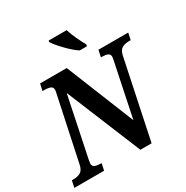

<svg xmlns="http://www.w3.org/2000/svg" viewBox="-226 -1103 1235 1274"><g transform="rotate(-30 391.5 -466.0)"><path d="M-10 -52H2Q35 -52 56.5 -64.5Q78 -77 86 -113L188 -594Q190 -603 192 -612Q194 -621 194 -628Q194 -648 177.5 -655Q161 -662 129 -662H117L129 -714H333L543 -193L627 -597Q632 -619 632 -628Q632 -648 616 -655Q600 -662 570 -662H565L576 -714H804L793 -662H781Q747 -662 726 -649.5Q705 -637 697 -601L571 0H485L250 -571L156 -118Q151 -91 151 -86Q151 -66 167.5 -59Q184 -52 214 -52H218L207 0H-21ZM318 -922 321 -932H458Q468 -899 488 -855.5Q508 -812 524 -785L521 -772H466Q428 -797 383 -843.5Q338 -890 318 -922Z"/></g></svg>

Font: Noto Serif Narrow
Style: Bold Italic
Weight: 700
Width: 4
Italic angle: -12°
Designer: Monotype Design Team
Foundry: Monotype Imaging Inc.
Version: Version 1.001